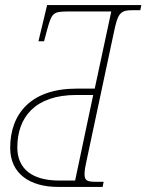

<svg xmlns="http://www.w3.org/2000/svg" viewBox="-20 -734 575 754"><path d="M207 0H383L387 -20H358C321 -20 312 -25 312 -51C312 -64 315 -82 321 -108L427 -606C443 -683 452 -694 502 -694H531L535 -714H165L131 -572H153L165 -617C184 -684 187 -689 252 -689H417L352 -386H281C101 -386 20 -287 20 -153C20 -51 99 0 207 0ZM212 -25C109 -25 48 -69 48 -155C48 -274 118 -361 280 -361H346L275 -25Z"/></svg>

Font: Noto Serif Condensed Thin
Style: Italic
Weight: 100
Width: 3
Italic angle: -12°
Designer: Monotype Design Team
Foundry: Monotype Imaging Inc.
Version: Version 2.013